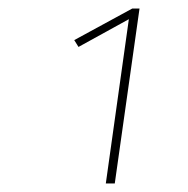

<svg xmlns="http://www.w3.org/2000/svg" viewBox="-20 -752 440 450"><path d="M249 -322H228L282 -707L164 -642L154 -658L290 -732H307Z"/></svg>

Font: FiraGO Thin
Style: Italic
Weight: 100
Italic angle: -8°
Designer: bBox Type GmbH
Foundry: bBox Type GmbH
Version: Version 1.001